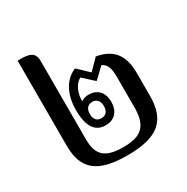

<svg xmlns="http://www.w3.org/2000/svg" viewBox="-149 -761 876 900"><g transform="rotate(-30 289.0 -311.0)"><path d="M289 10C458 10 519 -49 519 -181V-303C519 -388 488 -450 391 -466L337 -411L279 -466C223 -444 185 -384 185 -295C185 -204 215 -163 271 -163C322 -163 348 -198 348 -246C348 -299 317 -328 273 -328C258 -328 242 -325 231 -315C230 -358 248 -400 279 -417L337 -364L394 -418C423 -403 429 -376 429 -331V-171C429 -69 391 -33 291 -33C196 -33 157 -65 157 -151V-575C157 -626 127 -634 64 -632V-171C64 -39 134 10 289 10ZM270 -202C246 -202 232 -217 232 -246C232 -274 246 -290 270 -290C294 -290 308 -274 308 -246C308 -217 294 -202 270 -202Z"/></g></svg>

Font: Noto Serif Thai Condensed Medium
Style: Regular
Weight: 500
Width: 3
Designer: Monotype Design Team
Foundry: Monotype Imaging Inc.
Version: Version 2.002